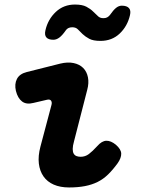

<svg xmlns="http://www.w3.org/2000/svg" viewBox="-20 -815 640 845"><path d="M127 -362Q96 -354 77 -368.5Q58 -383 50 -415Q43 -445 54.5 -467.5Q66 -490 98 -498L245 -535Q278 -543 304 -537.5Q330 -532 346 -516Q362 -500 367 -475Q372 -450 364 -420L306 -194Q300 -173 300 -159.5Q300 -146 304.5 -138.5Q309 -131 317 -128Q325 -125 335 -125Q355 -125 371 -137Q387 -149 408 -172Q428 -195 448 -195.5Q468 -196 490 -178Q513 -158 513.5 -139Q514 -120 498 -97Q477 -68 456 -47.5Q435 -27 410 -14.5Q385 -2 354 4Q323 10 284 10Q245 10 216.5 -2.5Q188 -15 171.5 -38.5Q155 -62 151 -95Q147 -128 158 -170L206 -351Q210 -364 205 -371.5Q200 -379 187 -376ZM270 -682Q254 -659 241 -649.5Q228 -640 215 -640Q193 -640 184 -650.5Q175 -661 180 -682Q191 -730 225.5 -762.5Q260 -795 310 -795Q342 -795 360 -785.5Q378 -776 389 -765L410 -745Q419 -735 435 -735Q445 -735 451.5 -738.5Q458 -742 463 -748Q479 -771 491 -780.5Q503 -790 516 -790Q538 -790 547.5 -779.5Q557 -769 552 -748Q541 -700 507 -667.5Q473 -635 422 -635Q390 -635 372.5 -644.5Q355 -654 343.5 -665Q332 -676 323 -685.5Q314 -695 298 -695Q288 -695 281 -691.5Q274 -688 270 -682Z"/></svg>

Font: Maple Mono NL ExtraBold
Style: Italic
Weight: 800
Italic angle: -10°
Monospace: yes
Designer: subframe7536
Version: Version 7.000